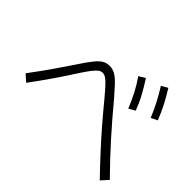

<svg xmlns="http://www.w3.org/2000/svg" viewBox="-145 -1067 1170 1170"><g transform="rotate(45 440.0 -482.0)"><path d="M820 -134.4Q755.6 -201.1 698.9 -262.8Q642.2 -324.4 591.1 -383.9Q540 -443.3 488.9 -505.6Q453.3 -547.8 432.2 -570.6Q411.1 -593.3 396.7 -602.2Q382.2 -611.1 368.9 -611.1Q354.4 -611.1 341.1 -601.1Q327.8 -591.1 307.8 -565Q287.8 -538.9 254.4 -486.7Q223.3 -437.8 182.2 -377.8Q141.1 -317.8 82.2 -237.8L38.9 -276.7Q97.8 -355.6 140 -416.7Q182.2 -477.8 215.6 -527.8Q253.3 -585.6 277.8 -616.1Q302.2 -646.7 322.8 -658.9Q343.3 -671.1 368.9 -671.1Q386.7 -671.1 402.2 -665.6Q417.8 -660 435 -647.2Q452.2 -634.4 473.9 -610.6Q495.6 -586.7 527.8 -550Q608.9 -452.2 688.9 -362.8Q768.9 -273.3 861.1 -180ZM633.3 -566.7Q613.3 -616.7 590.6 -660.6Q567.8 -704.4 536.7 -750L577.8 -774.4Q607.8 -727.8 631.7 -683.9Q655.6 -640 674.4 -590ZM770 -623.3Q750 -672.2 727.2 -716.1Q704.4 -760 675.6 -805.6L716.7 -828.9Q745.6 -782.2 768.9 -737.8Q792.2 -693.3 811.1 -643.3Z"/></g></svg>

Font: Paperlogy 3 Light
Style: Regular
Weight: 300
Designer: redesigned by Lee Juim, glyphs from Gmarket Sans & Montserrat
Foundry: PT&
Version: Version 1.001